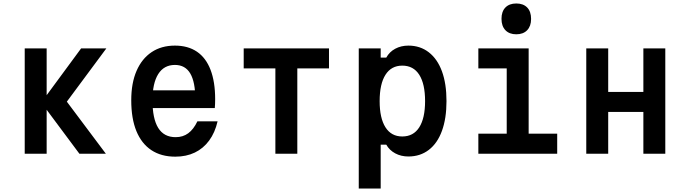

<svg xmlns="http://www.w3.org/2000/svg" viewBox="-20 -883 3940 1103"><path d="M436 0 217 -294 446 -605H591L364 -299L588 0ZM122 0V-605H248V0Z M828 -364H1145L1102 -313Q1102 -412 1073 -461Q1044 -510 985 -510Q922 -510 889 -457.5Q856 -405 856 -307Q856 -201 889 -148Q922 -95 989 -95Q1031 -95 1061.5 -117.5Q1092 -140 1114 -186H1230Q1215 -121 1181.5 -75.5Q1148 -30 1099 -6.5Q1050 17 987 17Q906 17 849.5 -20.5Q793 -58 763.5 -130Q734 -202 734 -307Q734 -406 764.5 -476Q795 -546 851 -583.5Q907 -621 985 -621Q1060 -621 1111.5 -586Q1163 -551 1189.5 -482Q1216 -413 1216 -314Q1216 -300 1215.5 -286.5Q1215 -273 1214 -262H828Z M1562 0V-490H1380V-605H1870V-490H1688V0Z M2041 200V-605H2167V-552H2199Q2217 -585 2250.5 -603Q2284 -621 2326 -621Q2394 -621 2443.5 -582.5Q2493 -544 2519 -473Q2545 -402 2545 -302Q2545 -203 2519 -131.5Q2493 -60 2443.5 -22Q2394 16 2326 16Q2284 16 2250.5 -2Q2217 -20 2199 -52H2167V200ZM2291 -99Q2355 -99 2388.5 -151.5Q2422 -204 2422 -302Q2422 -401 2388.5 -453.5Q2355 -506 2291 -506Q2228 -506 2194.5 -453.5Q2161 -401 2161 -302Q2161 -204 2194.5 -151.5Q2228 -99 2291 -99Z M2728 -605H3017V-115H3181V0H2728V-115H2891V-490H2728ZM2946 -686Q2906 -686 2883.5 -709.5Q2861 -733 2861 -775Q2861 -817 2883.5 -840Q2906 -863 2946 -863Q2986 -863 3008.5 -840Q3031 -817 3031 -774Q3031 -733 3008.5 -709.5Q2986 -686 2946 -686Z M3348 0V-605H3474V-355H3676V-605H3802V0H3676V-240H3474V0Z"/></svg>

Font: Martian Mono SemiCondensed Medium
Style: Regular
Weight: 500
Width: 4
Designer: Roman Shamin
Foundry: Evil Martians
Version: Version 1.000